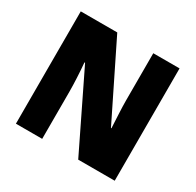

<svg xmlns="http://www.w3.org/2000/svg" viewBox="-154 -886 1078 1057"><g transform="rotate(30 384.5 -357.0)"><path d="M698 0H466L232 -481H228Q232 -438 234.5 -387.5Q237 -337 237 -300V0H70V-714H302L535 -241H538Q536 -283 533.5 -331Q531 -379 531 -414V-714H698Z"/></g></svg>

Font: Noto Sans Ethiopic SemiCondensed Black
Style: Regular
Weight: 900
Width: 4
Designer: Monotype Design Team
Foundry: Monotype Imaging Inc.
Version: Version 2.102; ttfautohint (v1.8.4.7-5d5b)